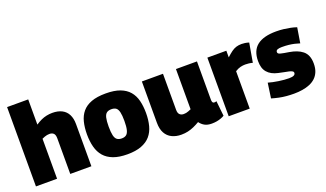

<svg xmlns="http://www.w3.org/2000/svg" viewBox="-72 -1206 2854 1683"><g transform="rotate(-20 1355.0 -365.0)"><path d="M39 0V-740H236V-505Q263 -523 288 -534.5Q313 -546 339.5 -551.5Q366 -557 393 -557Q446 -557 482.5 -538Q519 -519 537.5 -482.5Q556 -446 556 -394V0H359V-331Q359 -365 345 -378.5Q331 -392 307 -392Q296 -392 284.5 -390Q273 -388 261 -383.5Q249 -379 236 -373V0Z M615 -275Q615 -339 628 -391Q641 -443 672 -480Q703 -517 756.5 -537Q810 -557 891 -557Q971 -557 1024 -537Q1077 -517 1108.5 -480Q1140 -443 1153 -391Q1166 -339 1166 -275Q1166 -210 1152 -157Q1138 -104 1106 -67Q1074 -30 1021 -10Q968 10 891 10Q813 10 760 -10Q707 -30 675 -67Q643 -104 629 -157Q615 -210 615 -275ZM817 -275Q817 -222 824 -192Q831 -162 847.5 -150Q864 -138 891 -138Q917 -138 933 -150Q949 -162 956.5 -192Q964 -222 964 -275Q964 -327 957 -356.5Q950 -386 934.5 -398Q919 -410 891 -410Q863 -410 847 -398Q831 -386 824 -356.5Q817 -327 817 -275Z M1393 10Q1344 10 1306 -8.5Q1268 -27 1247 -65Q1226 -103 1226 -162V-547H1423V-210Q1423 -180 1437 -166.5Q1451 -153 1474 -153Q1486 -153 1496.5 -155Q1507 -157 1518.5 -161.5Q1530 -166 1544 -172V-547H1740V-190Q1740 -178 1742.5 -170.5Q1745 -163 1750 -160Q1755 -157 1762 -157Q1772 -157 1781 -161L1796 -20Q1783 -12 1764.5 -5Q1746 2 1724 6Q1702 10 1677 10Q1637 10 1611 -4.5Q1585 -19 1567 -44Q1540 -28 1512 -15.5Q1484 -3 1455 3.5Q1426 10 1393 10Z M2014 -547V-485Q2042 -511 2064 -527Q2086 -543 2108.5 -550Q2131 -557 2159 -557Q2174 -557 2191 -554.5Q2208 -552 2227 -546L2196 -368Q2178 -373 2160.5 -375Q2143 -377 2128 -377Q2106 -377 2083 -371.5Q2060 -366 2033 -349V0H1837V-547Z M2239 -20 2259 -160Q2278 -154 2302.5 -149Q2327 -144 2353 -140Q2379 -136 2404 -134Q2429 -132 2449 -132Q2480 -132 2494 -139.5Q2508 -147 2508 -161Q2508 -172 2497.5 -178Q2487 -184 2468.5 -188.5Q2450 -193 2426 -197Q2402 -201 2374 -208Q2342 -215 2317.5 -228Q2293 -241 2276 -261Q2259 -281 2251.5 -307Q2244 -333 2244 -366Q2244 -464 2303.5 -510.5Q2363 -557 2481 -557Q2518 -557 2550.5 -553Q2583 -549 2612.5 -543Q2642 -537 2668 -528L2645 -386Q2621 -394 2596.5 -399.5Q2572 -405 2544.5 -408Q2517 -411 2481 -411Q2455 -411 2440.5 -405Q2426 -399 2426 -384Q2426 -375 2432 -370Q2438 -365 2451 -361.5Q2464 -358 2483.5 -354.5Q2503 -351 2529 -347Q2565 -341 2595 -329.5Q2625 -318 2648 -299.5Q2671 -281 2683.5 -251.5Q2696 -222 2696 -180Q2696 -136 2683 -104Q2670 -72 2646.5 -50Q2623 -28 2591.5 -15Q2560 -2 2522.5 4Q2485 10 2445 10Q2409 10 2374 7Q2339 4 2306 -3Q2273 -10 2239 -20Z"/></g></svg>

Font: Georama ExtraBold
Style: Regular
Weight: 800
Designer: Jean-Baptiste Levee
Foundry: Production Type
Version: Version 1.001